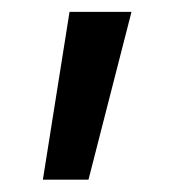

<svg xmlns="http://www.w3.org/2000/svg" viewBox="-20 -119 303 317"><path d="M197.1 -99.4H94.8L50.8 177.6H126.1Z"/></svg>

Font: RED Number Medium
Style: Regular
Weight: 500
Designer: RED UED
Foundry: rsms
Version: Version 1.003;FEAKit 1.0